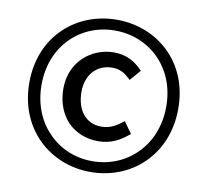

<svg xmlns="http://www.w3.org/2000/svg" viewBox="-82 -826 1003 928"><g transform="rotate(10 420.0 -362.5)"><path d="M163 -90C230 -25 321 11 419 11C518 11 610 -25 676 -90C743 -155 785 -249 785 -364C785 -593 617 -736 419 -736C223 -736 54 -594 54 -364C54 -249 96 -155 163 -90ZM204 -131C148 -187 114 -268 114 -364C114 -556 251 -683 419 -683C588 -683 726 -556 726 -364C726 -268 692 -187 636 -131C580 -74 504 -42 419 -42C335 -42 259 -74 204 -131ZM285 -520C246 -483 221 -430 221 -364C221 -295 244 -240 281 -201C319 -163 371 -142 430 -142C494 -142 539 -168 581 -204L541 -260C509 -235 479 -214 433 -214C358 -214 310 -272 310 -364C310 -445 359 -504 438 -504C475 -504 500 -489 529 -460L575 -513C540 -550 498 -578 432 -578C377 -578 324 -557 285 -520Z"/></g></svg>

Font: GenSekiGothic2 TW M
Style: Regular
Weight: 500
Version: Version 2.100;PS 2.1;hotconv 16.6.51;makeotf.lib2.5.65220 DE